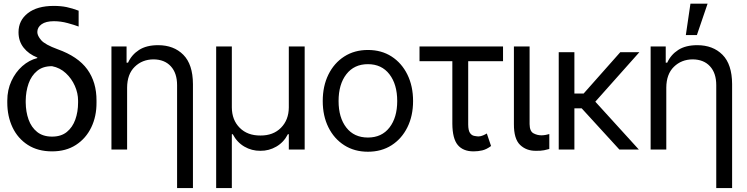

<svg xmlns="http://www.w3.org/2000/svg" viewBox="-20 -792 3959 1017"><path d="M78.1 -621.1Q78.1 -684.1 127.7 -722.4Q177.2 -760.7 264.6 -760.7Q302.7 -760.7 333 -754.4Q363.3 -748 396.5 -735.4V-651.4Q375 -659.7 338.4 -669.7Q301.8 -679.7 265.6 -679.7Q223.1 -679.7 200.4 -663.6Q177.7 -647.5 177.7 -622.1Q177.7 -603 198 -579.3Q218.3 -555.7 285.2 -531.2Q393.1 -492.7 442.4 -424.6Q491.7 -356.4 491.2 -258.8V-249Q491.7 -175.8 463.4 -117.2Q435.1 -58.6 382.3 -24.4Q329.6 9.8 255.9 9.8Q180.7 9.8 127.4 -24.4Q74.2 -58.6 46.4 -117.2Q18.6 -175.8 18.6 -249V-258.8Q18.6 -315.4 40.3 -362.5Q62 -409.7 98.1 -441.7Q134.3 -473.6 177.7 -484.4V-487.3Q131.8 -505.4 105 -539.6Q78.1 -573.7 78.1 -621.1ZM116.2 -258.8V-249Q116.7 -199.7 131.3 -158.7Q146 -117.7 176.8 -93Q207.5 -68.4 255.9 -68.4Q303.7 -68.4 334 -93Q364.3 -117.7 378.9 -158.7Q393.6 -199.7 393.6 -249V-258.8Q393.6 -298.3 376.5 -337.2Q359.4 -376 328.6 -404.5Q297.9 -433.1 255.9 -441.4Q207.5 -441.9 176.8 -416.5Q146 -391.1 131.3 -349.4Q116.7 -307.6 116.2 -258.8Z M653.3 -328.1V0H570.3V-545.9H650.4V-460H658.2Q677.2 -502 716.3 -527.3Q755.4 -552.7 817.4 -552.7Q900.4 -552.7 950.9 -502Q1001.5 -451.2 1002 -346.7V204.1H918V-340.8Q918 -404.8 884.8 -440.9Q851.6 -477.1 793 -477.5Q733.4 -477.1 693.6 -438.2Q653.8 -399.4 653.3 -328.1Z M1125 204.1V-545.9H1208V-222.7Q1208.5 -156.2 1249.8 -115Q1291 -73.7 1359.4 -74.2Q1427.2 -73.7 1468.3 -115.2Q1509.3 -156.7 1509.8 -222.7V-545.9H1593.8V0H1509.8V-81.1H1504.9Q1482.9 -38.1 1443.6 -15.4Q1404.3 7.3 1359.4 6.8Q1313.5 7.3 1274.4 -15.4Q1235.4 -38.1 1212.9 -81.1H1208V204.1Z M1928.7 11.7Q1857.4 11.7 1803.5 -22.7Q1749.5 -57.1 1719.5 -117.7Q1689.5 -178.2 1689.5 -256.8Q1689.5 -335.9 1719.5 -397Q1749.5 -458 1803.5 -492.7Q1857.4 -527.3 1928.7 -527.3Q2000.5 -527.3 2054.2 -492.7Q2107.9 -458 2137.9 -397Q2168 -335.9 2168 -256.8Q2168 -178.2 2137.9 -117.7Q2107.9 -57.1 2054.2 -22.7Q2000.5 11.7 1928.7 11.7ZM1928.7 -63.5Q2002 -63.5 2043 -116.5Q2084 -169.4 2084 -256.8Q2084 -345.2 2042.7 -398.7Q2001.5 -452.1 1928.7 -452.1Q1856 -452.1 1814.7 -398.9Q1773.4 -345.7 1773.4 -256.8Q1773.4 -168.9 1814.5 -116.2Q1855.5 -63.5 1928.7 -63.5Z M2644.5 -545.9V-467.8H2460V-131.8Q2460.4 -101.1 2469.2 -88.1Q2478 -75.2 2490.7 -72.5Q2503.4 -69.8 2514.6 -69.3Q2527.3 -69.8 2539.1 -75Q2550.8 -80.1 2558.6 -85L2581.1 -18.6Q2556.6 -0.5 2534.4 4.6Q2512.2 9.8 2488.3 9.8Q2433.1 9.8 2404.8 -23.9Q2376.5 -57.6 2376 -136.7V-467.8H2202.1V-545.9Z M2702.1 -545.9H2785.2V-134.8Q2785.6 -96.7 2805.7 -85.9Q2825.7 -75.2 2847.7 -75.2Q2858.9 -75.2 2871.6 -77.6Q2884.3 -80.1 2889.6 -82V-2.9Q2878.9 0.5 2861.6 3.9Q2844.2 7.3 2818.4 6.8Q2768.1 7.3 2734.9 -24.4Q2701.7 -56.2 2702.1 -134.8Z M3022.5 -515.6V-296.4H3071.3L3265.6 -515.6H3366.7L3133.3 -253.4L3363.8 0H3260.7L3061 -218.3H3022.5V0H2939.5V-515.6Z M3509.3 -328.1V0H3426.3V-545.9H3506.3V-460H3514.2Q3533.2 -502 3572.3 -527.3Q3611.3 -552.7 3673.3 -552.7Q3756.3 -552.7 3806.9 -502Q3857.4 -451.2 3857.9 -346.7V204.1H3773.9V-340.8Q3773.9 -404.8 3740.7 -440.9Q3707.5 -477.1 3648.9 -477.5Q3589.4 -477.1 3549.6 -438.2Q3509.8 -399.4 3509.3 -328.1ZM3612.8 -606.4 3637.2 -772.5H3728L3671.4 -606.4Z"/></svg>

Font: Inter Display
Style: Regular
Weight: 400
Designer: Rasmus Andersson
Foundry: rsms
Version: Version 4.000;git-37864ae